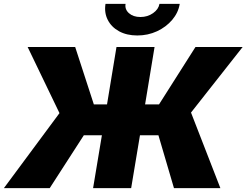

<svg xmlns="http://www.w3.org/2000/svg" viewBox="-43 -970 1271 990"><path d="M753.9 -727.5 705.1 -431.6H776.9L964.8 -727.5H1208L941.9 -389.6L1093.3 0H854L773.9 -272.5H678.7L633.3 0H437L482.4 -272.5H389.2L213.4 0H-22.9L263.7 -386.7L99.6 -727.5H344.7L440.9 -431.6H508.8L557.6 -727.5ZM665 -787.1Q610.4 -787.1 570.8 -808.8Q531.2 -830.6 512.5 -867.7Q493.7 -904.8 501 -950.2H604.5Q599.6 -921.9 621.8 -902.1Q644 -882.3 681.2 -882.3Q717.8 -882.3 746.1 -902.1Q774.4 -921.9 779.3 -950.2H883.8Q876.5 -904.8 845 -867.7Q813.5 -830.6 766.6 -808.8Q719.7 -787.1 665 -787.1Z"/></svg>

Font: Inter Black
Style: Italic
Weight: 900
Italic angle: -9.39999°
Designer: Rasmus Andersson
Foundry: rsms
Version: Version 4.000;git-a52131595